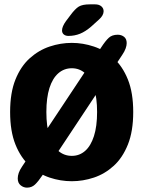

<svg xmlns="http://www.w3.org/2000/svg" viewBox="-20 -822 659 882"><path d="M521 -662.5Q537.5 -662.5 549.8 -653Q562 -643.5 562 -624Q562 -613 557.2 -599.5Q552.5 -586 541 -569L176.5 -19Q155.5 12 140.5 26Q125.5 40 104 40Q88 40 74.8 29.2Q61.5 18.5 61.5 -2.5Q61.5 -14 66 -27.5Q70.5 -41 81.5 -57L444 -603Q464.5 -634.5 479.8 -648.5Q495 -662.5 521 -662.5ZM310 10.5Q258 10.5 208 -6.2Q158 -23 116.8 -60Q75.5 -97 51 -158Q26.5 -219 26.5 -307.5Q26.5 -396 51 -456.8Q75.5 -517.5 116.8 -554.5Q158 -591.5 208 -608.2Q258 -625 310 -625Q361 -625 411.2 -608.2Q461.5 -591.5 502.2 -554.5Q543 -517.5 567.5 -456.8Q592 -396 592 -307.5Q592 -219 567.5 -158Q543 -97 502.2 -60Q461.5 -23 411.2 -6.2Q361 10.5 310 10.5ZM310 -106Q345 -106 371 -128.8Q397 -151.5 411.5 -196.5Q426 -241.5 426 -307.5Q426 -373 411.5 -417.8Q397 -462.5 371 -485.5Q345 -508.5 310 -508.5Q274.5 -508.5 248 -485.5Q221.5 -462.5 207.2 -417.8Q193 -373 193 -307.5Q193 -241.5 207.2 -196.5Q221.5 -151.5 248 -128.8Q274.5 -106 310 -106ZM294.5 -657Q281 -657 273 -663.8Q265 -670.5 265 -682Q265 -700 283 -725L303 -751.5Q325 -781.5 342 -791.8Q359 -802 392.5 -802H416.5Q435 -802 445.5 -793Q456 -784 456 -770.5Q456 -751.5 435 -732.5L399 -700Q372.5 -677 347.5 -667Q322.5 -657 294.5 -657Z"/></svg>

Font: Sono Monospace
Style: Bold
Weight: 700
Designer: Tyler Finck
Foundry: Tyler Finck
Version: Version 2.112